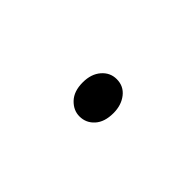

<svg xmlns="http://www.w3.org/2000/svg" viewBox="-20 -757 291 291"><g transform="rotate(45 125.5 -612.0)"><path d="M97 -612Q97 -630 106.5 -641Q116 -652 130 -652Q145 -652 154 -640.5Q163 -629 163 -612Q163 -593 153.5 -582.5Q144 -572 130 -572Q117 -572 107 -582.5Q97 -593 97 -612Z"/></g></svg>

Font: Noto Sans Thin
Style: Regular
Weight: 100
Designer: Monotype Design Team
Foundry: Monotype Imaging Inc.
Version: Version 2.007